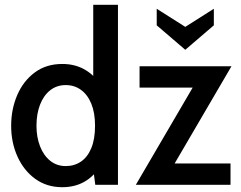

<svg xmlns="http://www.w3.org/2000/svg" viewBox="-20 -770 1005 800"><path d="M239.5 10Q175 10 127.2 -24.5Q79.5 -59 53 -117.2Q26.5 -175.5 26.5 -246Q26.5 -315 51.8 -373.8Q77 -432.5 124.8 -468Q172.5 -503.5 239.5 -503.5Q289.5 -503.5 328.8 -482.5Q368 -461.5 395 -422.5L368.5 -404.5V-750H471.5V0H377L364.5 -96L396.5 -76.5Q371 -35 331.2 -12.5Q291.5 10 239.5 10ZM254 -78Q290 -78 317.5 -96.8Q345 -115.5 360.5 -153Q376 -190.5 376 -246Q376 -300 360.5 -337.8Q345 -375.5 317.5 -395.5Q290 -415.5 254 -415.5Q216.5 -415.5 189 -393.8Q161.5 -372 146.8 -333.8Q132 -295.5 132 -246Q132 -198.5 146.8 -160.5Q161.5 -122.5 189 -100.2Q216.5 -78 254 -78ZM546 0 808.5 -449 816.5 -405H561.5V-494H944.5L682 -45L672 -89H940.5V0ZM752 -562.5 633 -664.5V-733.5L752 -658L871 -733.5V-664.5Z"/></svg>

Font: Cabin SemiCondensedMedium
Style: Regular
Weight: 500
Width: 4
Designer: Pablo Impallari
Foundry: Pablo Impallari. http://www.impallari.com Igino Marini. http://www.ikern.com
Version: Version 3.001